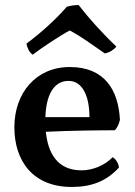

<svg xmlns="http://www.w3.org/2000/svg" viewBox="-20 -733 534 762"><path d="M110 -516C143 -542 225 -596 257 -612C301 -589 354 -550 396 -521C416 -525 432 -536 442 -548C381 -606 330 -664 292 -713C278 -713 260 -711 245 -706C200 -654 137 -598 85 -560C87 -547 95 -525 110 -516ZM427 -109C395 -76 348 -57 303 -57C207 -57 170 -127 162 -210C262 -215 384 -216 436 -216C445 -226 452 -240 456 -257C450 -376 395 -467 257 -467C122 -467 37 -363 37 -228C37 -96 109 9 265 9C343 9 403 -14 452 -68C451 -84 439 -103 427 -109ZM252 -412C305 -412 335 -356 335 -268H160C164 -375 205 -412 252 -412Z"/></svg>

Font: Vollkorn Semibold
Style: Regular
Weight: 600
Designer: Friedrich Althausen
Foundry: Friedrich Althausen
Version: Version 4.015;PS 004.015;hotconv 1.0.88;makeotf.lib2.5.64775